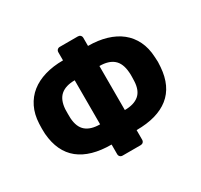

<svg xmlns="http://www.w3.org/2000/svg" viewBox="-161 -958 1250 1197"><g transform="rotate(-30 464.0 -359.5)"><path d="M399 32Q388 32 381 25Q374 18 374 7V-62Q224 -62 141.5 -128Q59 -194 48 -327Q48 -333 47.5 -343Q47 -353 47 -364.5Q47 -376 47.5 -386Q48 -396 48 -401Q51 -466 75.5 -516Q100 -566 142 -599.5Q184 -633 243 -650.5Q302 -668 374 -668V-726Q374 -737 381 -744Q388 -751 399 -751H529Q540 -751 547 -744Q554 -737 554 -726V-668Q626 -668 685 -650.5Q744 -633 786 -599.5Q828 -566 852.5 -516Q877 -466 880 -401Q882 -378 882 -364Q882 -350 880 -327Q870 -194 787 -128Q704 -62 554 -62V7Q554 18 547 25Q540 32 529 32ZM375 -524Q310 -524 274.5 -494Q239 -464 234 -398Q233 -365 234 -333Q238 -267 273.5 -237Q309 -207 375 -207ZM553 -207Q619 -207 655 -237Q691 -267 694 -333Q694 -338 694.5 -347Q695 -356 695 -365.5Q695 -375 695 -384Q695 -393 694 -398Q689 -464 653.5 -494Q618 -524 553 -524Z"/></g></svg>

Font: Fz Rubik
Style: Bold
Weight: 700
Designer: Hubert and Fischer
Foundry: Hubert and Fischer
Version: Vit hóa bi FontZin.com